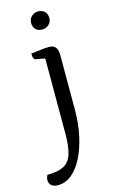

<svg xmlns="http://www.w3.org/2000/svg" viewBox="-180 -703 601 1023"><g transform="rotate(-15 120.0 -191.0)"><path d="M7 270Q-17 270 -29.5 259Q-42 248 -42 230Q-42 224 -40 216Q-38 208 -34 202Q24 202 56.5 185Q89 168 102 127Q115 86 115 13V-413L127 -398L65 -409Q50 -411 50 -444Q88 -449 110 -451.5Q132 -454 151 -454Q197 -454 197 -397V-96Q197 -19 182.5 47.5Q168 114 142.5 164Q117 214 82.5 242Q48 270 7 270ZM141 -553Q117 -553 104 -566.5Q91 -580 91 -602Q91 -624 106.5 -638Q122 -652 141 -652Q165 -652 178.5 -638.5Q192 -625 192 -602Q192 -581 176.5 -567Q161 -553 141 -553Z"/></g></svg>

Font: Pitagon Serif
Style: Regular
Weight: 400
Designer: Travis Tran
Foundry: Pitagon
Version: Version 1.000;gftools[0.9.26]